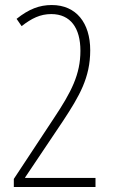

<svg xmlns="http://www.w3.org/2000/svg" viewBox="-20 -744 451 764"><path d="M35 -32V0H360V-36H80V-38L231 -263C296 -362 339 -435 339 -544C339 -653 283 -724 186 -724C137 -724 95 -708 46 -669L66 -640C106 -671 140 -688 184 -688C261 -688 300 -632 300 -542C300 -448 264 -378 194 -273Z"/></svg>

Font: Noto Sans Gurmukhi UI ExtraCondensed ExtraLight
Style: Regular
Weight: 200
Width: 2
Designer: Jelle Bosma - Monotype Design Team
Foundry: Monotype Imaging Inc.
Version: Version 2.004